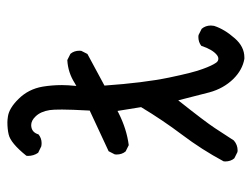

<svg xmlns="http://www.w3.org/2000/svg" viewBox="-104 -618 707 540"><g transform="rotate(-90 250.0 -347.5)"><path d="M358.9 -14.2Q389.2 -14.2 412.6 -41Q438.5 -70.3 447.8 -99.6Q448.7 -104.5 448.7 -108.4Q448.7 -123.5 439.5 -134.3L421.9 -143.1Q419.4 -143.6 417 -143.6Q401.9 -143.6 391.6 -135.3Q381.3 -104 366.2 -91.8Q360.8 -87.4 355.5 -87.4Q348.1 -87.4 343.8 -94.2Q335.9 -105.5 326.7 -130.9Q316.9 -155.8 302.2 -226.6Q287.6 -297.4 279.8 -407.7L368.7 -455.6L377.4 -472.7Q377.9 -475.1 377.9 -477.5Q377.9 -493.2 369.1 -503.4L351.6 -512.2Q316.4 -510.3 286.6 -491.2L278.8 -486.8Q281.2 -511.7 281.2 -527.3Q281.2 -554.7 276.9 -581.1Q270 -621.6 242.2 -649.4Q216.3 -675.8 192.9 -679.2Q183.1 -680.7 176.8 -680.7Q157.7 -680.7 142.6 -677.2Q118.2 -671.9 82.5 -627.4Q82 -625 82 -623Q82 -606.9 90.8 -594.2L108.9 -585.4Q113.3 -584.5 118.2 -584.5Q131.8 -584.5 142.6 -593.3Q147.5 -610.4 163.1 -613.3Q166 -613.8 168.5 -613.8Q181.6 -613.8 193.4 -601.1Q207 -586.9 210.9 -561.5Q212.4 -551.8 212.4 -526.9Q212.4 -502 209.5 -449.2L95.2 -396L86.4 -378.9Q85.9 -376.5 85.9 -374Q85.9 -358.4 94.7 -348.1L112.3 -339.4Q157.7 -345.2 203.1 -368.2L208.5 -371.1L219.2 -304.7Q183.1 -244.6 141.4 -189.2Q99.6 -133.8 66.9 -72.8Q66.4 -70.3 66.4 -68.4Q66.4 -52.7 75.2 -42.5L92.8 -33.7Q95.2 -33.2 97.2 -33.2Q113.3 -33.2 125.5 -43.9Q143.1 -70.8 160.6 -97.7Q178.2 -124.5 238.3 -200.2Q250.5 -152.3 260.7 -112.8Q271.5 -72.8 298.8 -44.9Q324.2 -19.5 355 -14.2Q356.9 -14.2 358.9 -14.2Z"/></g></svg>

Font: Bakudai
Style: Light
Weight: 300
Version: Version 1.48